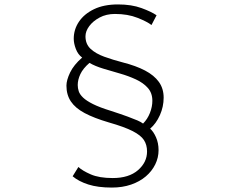

<svg xmlns="http://www.w3.org/2000/svg" viewBox="-20 -791 1040 867"><path d="M664 -678Q645 -693 601 -710.5Q557 -728 499 -728Q460 -728 430 -712Q400 -696 383 -673Q366 -650 366 -627Q366 -592 389 -570.5Q412 -549 450.5 -535Q489 -521 535 -509Q594 -494 635 -472.5Q676 -451 697.5 -421Q719 -391 719 -350Q719 -309 702 -271Q685 -233 658 -210Q673 -197 684.5 -171Q696 -145 696 -113Q696 -79 681 -48.5Q666 -18 638.5 5.5Q611 29 572 42.5Q533 56 485 56Q422 56 378.5 42Q335 28 308 5L334 -37Q352 -20 390 -3.5Q428 13 489 13Q562 13 603 -22.5Q644 -58 644 -107Q644 -137 630 -158.5Q616 -180 579 -199Q542 -218 472 -238Q404 -258 362 -280.5Q320 -303 300 -333Q280 -363 280 -404Q280 -429 296.5 -463.5Q313 -498 351 -531Q332 -545 322.5 -570Q313 -595 313 -616Q313 -658 336.5 -693Q360 -728 404.5 -749.5Q449 -771 513 -771Q574 -771 619 -754.5Q664 -738 687 -722ZM331 -407Q331 -393 335.5 -379Q340 -365 355 -350.5Q370 -336 400 -321Q430 -306 482 -290Q528 -275 556.5 -264.5Q585 -254 601 -247Q617 -240 626 -233Q646 -253 657 -281Q668 -309 668 -336Q668 -371 647.5 -394Q627 -417 593.5 -432.5Q560 -448 521.5 -459Q483 -470 446.5 -481Q410 -492 384 -507Q355 -482 343 -456.5Q331 -431 331 -407Z"/></svg>

Font: Noto Sans KR Thin Light
Style: Regular
Weight: 300
Version: Version 2.004-H2;hotconv 1.0.118;makeotfexe 2.5.65603